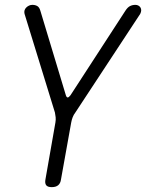

<svg xmlns="http://www.w3.org/2000/svg" viewBox="-20 -580 640 790"><path d="M193 190Q176 190 170 182Q164 174 167 158L208 -76Q210 -87 209 -97.5Q208 -108 206 -117L81 -523Q79 -531 81 -537.5Q83 -544 88 -549Q93 -554 99.5 -557Q106 -560 113 -560Q125 -560 133.5 -555Q142 -550 146 -536L251 -188Q254 -179 258.5 -179Q263 -179 270 -188L496 -536Q505 -550 515 -555Q525 -560 537 -560Q544 -560 549.5 -557Q555 -554 558 -549Q561 -544 561 -537.5Q561 -531 557 -523L290 -117Q283 -108 279 -97.5Q275 -87 273 -76L231 158Q229 174 219.5 182Q210 190 193 190Z"/></svg>

Font: Maple Mono ExtraLight
Style: Italic
Weight: 275
Italic angle: -10°
Monospace: yes
Designer: subframe7536
Version: Version 7.000